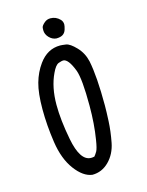

<svg xmlns="http://www.w3.org/2000/svg" viewBox="-122 -894 743 968"><g transform="rotate(-15 250.0 -410.5)"><path d="M238 -2Q191 -8 149 -64.5Q107 -121 93.5 -211.5Q80 -302 80 -386Q80 -470 94.5 -521.5Q109 -573 138 -613Q182 -674 249 -674Q258 -674 279 -671Q300 -668 331 -635.5Q362 -603 372 -558Q389 -475 389 -323Q389 -293 386.5 -241.5Q384 -190 373 -133Q362 -76 325 -39Q288 -2 238 -2ZM254 -86Q262 -86 271 -88Q278 -96 286 -109.5Q294 -123 301 -168Q314 -247 314 -342Q314 -483 297 -529Q271 -597 244 -597Q237 -597 220 -591Q203 -585 186 -548Q154 -481 154 -389Q154 -310 174 -206Q197 -86 254 -86ZM240 -713Q219 -715 203 -732Q187 -749 187 -770Q187 -771 187.5 -782Q188 -793 206 -808Q219 -819 237 -819Q266 -819 287 -797Q297 -786 297 -771Q297 -763 292 -746Q287 -729 274.5 -721Q262 -713 240 -713Z"/></g></svg>

Font: Xiaolai Mono SC
Style: Regular
Weight: 400
Monospace: yes
Designer: LXGW / Nozomi Seto
Version: Version 3.113;September 30, 2024